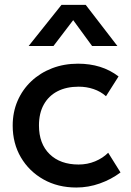

<svg xmlns="http://www.w3.org/2000/svg" viewBox="-20 -780 555 814"><path d="M303.6 15Q225.2 15 164.3 -19.3Q103.4 -53.6 68.6 -112.8Q33.8 -172.1 33.8 -247.5Q33.8 -304.4 54.4 -352.2Q75.1 -400.1 112.6 -435.5Q150.1 -471 200.7 -490.5Q251.2 -510 310.8 -510Q361.1 -510 403.9 -496.7Q446.6 -483.4 482.6 -456L429.4 -372.1Q406.4 -392.4 376.6 -402.4Q346.8 -412.5 313.6 -412.5Q261.6 -412.5 223.9 -393.1Q186.2 -373.6 165.7 -336.8Q145.2 -300.1 145.2 -248.1Q145.2 -170.5 190.4 -126.5Q235.6 -82.5 313.3 -82.5Q350.6 -82.5 383.4 -96.1Q416.2 -109.8 438.7 -132.4L490.9 -48.9Q451.2 -19.1 402.9 -2.1Q354.6 15 303.6 15ZM101.4 -585 240.8 -759.5H343.3L477.7 -585H370.4L290.3 -694.6L206.7 -585Z"/></svg>

Font: Geologica Thin
Style: Regular
Weight: 100
Version: Version 1.010;gftools[0.9.28]